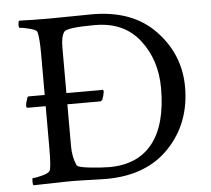

<svg xmlns="http://www.w3.org/2000/svg" viewBox="-48 -695 826 750"><g transform="rotate(-5 364.5 -320.0)"><path d="M169.9 -640.6Q205.1 -640.6 263.2 -641.6Q321.3 -642.6 339.8 -642.6Q499 -642.6 587.9 -548.8Q676.8 -455.1 676.8 -328.1Q676.8 -186.5 586.9 -91.8Q497.1 2.9 338.9 2.9Q327.1 2.9 268.1 1Q209 -1 171.9 0L53.7 2.9Q50.8 0 50.8 -11.7Q50.8 -25.4 53.7 -25.4Q66.4 -25.4 91.3 -32.2Q116.2 -39.1 121.1 -47.9Q127.9 -59.6 127.9 -139.6V-300.8H57.6Q57.6 -300.8 52.7 -302.7Q51.8 -304.7 51.8 -307.6Q51.8 -317.4 59.6 -340.8Q60.5 -342.8 62 -343.8Q63.5 -344.7 64.5 -344.7H66.4H127.9V-508.8Q127.9 -566.4 121.1 -592.8Q118.2 -600.6 92.3 -607.4Q66.4 -614.3 53.7 -614.3Q49.8 -614.3 49.8 -626Q49.8 -638.7 53.7 -642.6Q104.5 -640.6 169.9 -640.6ZM212.9 -522.5V-344.7H351.6Q352.5 -344.7 354 -345.2Q355.5 -345.7 357.4 -343.3Q359.4 -340.8 358.4 -335.9Q356.4 -322.3 350.6 -306.6L343.8 -300.8H212.9V-135.7Q212.9 -94.7 227.5 -61.5Q231.4 -51.8 279.8 -46.9Q328.1 -42 354.5 -42Q466.8 -42 524.9 -115.7Q583 -189.5 583 -332Q583 -442.4 522 -521Q460.9 -599.6 347.7 -599.6H342.8Q237.3 -599.6 225.6 -584Q212.9 -566.4 212.9 -522.5Z"/></g></svg>

Font: Crimson Text
Style: Roman
Weight: 400
Version: Version 0.13